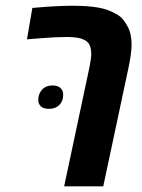

<svg xmlns="http://www.w3.org/2000/svg" viewBox="-20 -661 505 681"><path d="M207.5 0 297.4 -422.9Q299.8 -436 301.8 -448.5Q303.7 -460.9 303.7 -470.7Q303.7 -483.4 300.3 -494.9Q296.9 -506.3 289.1 -512.7Q285.2 -516.6 279.5 -519.3Q273.9 -522 267.1 -524.4Q256.8 -527.3 242.9 -528.6Q229 -529.8 217.8 -529.8Q199.2 -529.8 176 -528.8Q152.8 -527.8 127 -525.6Q101.1 -523.4 75.7 -521.5L94.7 -632.8Q137.2 -636.7 172.9 -638.7Q208.5 -640.6 236.3 -640.6Q293.5 -640.6 329.1 -634Q364.7 -627.4 389.2 -612.8Q404.3 -605.5 414.1 -594.5Q423.8 -583.5 430.2 -571.3Q439.5 -555.7 443.1 -538.1Q446.8 -520.5 446.8 -503.9Q446.8 -486.8 443.6 -464.6Q440.4 -442.4 435.1 -417.5L346.2 0ZM153.8 -274.9Q134.3 -274.9 125 -283.7Q115.7 -292.5 115.7 -306.2Q115.7 -328.6 129.4 -343.3Q143.1 -357.9 166 -357.9Q185.5 -357.9 194.8 -348.6Q204.1 -339.4 204.1 -325.2Q204.1 -301.8 190.2 -288.3Q176.3 -274.9 153.8 -274.9Z"/></svg>

Font: Open Sans SemiCondensed
Style: Bold Italic
Weight: 700
Width: 4
Italic angle: -12°
Designer: Monotype Design Team
Foundry: Monotype Imaging Inc.
Version: Version 3.003